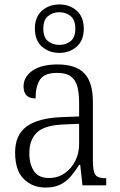

<svg xmlns="http://www.w3.org/2000/svg" viewBox="-20 -834 541 864"><path d="M185 10Q126 10 87 -28.5Q48 -67 48 -148Q48 -227 100 -265Q152 -303 259 -307L336 -310V-372Q336 -413 328.5 -443Q321 -473 299.5 -489.5Q278 -506 237 -506Q179 -506 159.5 -475Q140 -444 140 -391Q86 -391 86 -445Q86 -488 126 -516Q166 -544 239 -544Q321 -544 359.5 -504Q398 -464 398 -375V-111Q398 -62 409.5 -47Q421 -32 454 -32H458V0H351L341 -92H336Q320 -66 300.5 -42.5Q281 -19 253.5 -4.5Q226 10 185 10ZM200 -33Q240 -33 270.5 -54Q301 -75 318.5 -109.5Q336 -144 336 -185V-277L269 -274Q181 -271 146.5 -238Q112 -205 112 -145Q112 -95 133 -64Q154 -33 200 -33ZM247 -596Q201 -596 169 -624Q137 -652 137 -705Q137 -758 169 -786Q201 -814 247 -814Q293 -814 325 -786Q357 -758 357 -705Q357 -652 325 -624Q293 -596 247 -596ZM247 -632Q277 -632 298 -649Q319 -666 319 -705Q319 -744 298 -761.5Q277 -779 247 -779Q217 -779 196 -761.5Q175 -744 175 -705Q175 -666 196 -649Q217 -632 247 -632Z"/></svg>

Font: Noto Serif Ethiopic SemiCondensed Light
Style: Regular
Weight: 300
Width: 4
Designer: Monotype Design Team
Foundry: Monotype Imaging Inc.
Version: Version 2.102; ttfautohint (v1.8.4.7-5d5b)